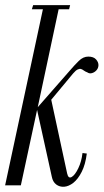

<svg xmlns="http://www.w3.org/2000/svg" viewBox="-41 -719 402 745"><path d="M242.8 -434.1 157.8 -332 219.5 -46Q224.1 -24.8 237.2 -32.3Q250.2 -39.9 262.8 -66.1Q275.4 -92.2 279.1 -125.2L295.8 -123.2Q290.4 -80.2 276 -52.1Q261.6 -23.9 243.8 -9.8Q225.9 4.2 208.2 5.6Q190.5 6.9 177.1 -3.2Q163.8 -13.4 160 -33.4L102.9 -292.5L39.9 0H-21.1L128.9 -699H189.9L105.5 -303.1L234.6 -450.4Q247.4 -465.4 264.5 -482.4Q281.6 -499.4 301.6 -499.4Q322.1 -499.4 331.9 -488.3Q341.6 -477.2 341 -465.2Q340.4 -454 333.1 -446.1Q325.8 -438.1 315.9 -435.3Q306 -432.5 298 -438.1Q289.6 -441.2 283.9 -445.6Q278.1 -450 272.9 -451.4Q267.6 -452.8 260.4 -449.4Q253.1 -446.1 242.8 -434.1ZM179.9 -683 184.2 -699H231.1L227.1 -683ZM82.6 -683 87.6 -699H131.9L126.9 -683Z"/></svg>

Font: Emberly Black
Style: Italic
Weight: 900
Italic angle: -12°
Designer: Rajesh Rajput
Foundry: Rajesh Rajput
Version: Version 1.000